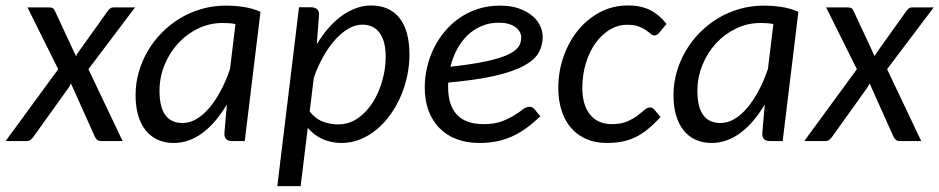

<svg xmlns="http://www.w3.org/2000/svg" viewBox="-43 -504 3356 686"><path d="M0 0ZM165 -256.8 55.2 -477.5H131.8Q141.1 -477.5 145.5 -474.9Q149.9 -472.2 152.8 -465.8L228.5 -303.2Q231 -308.1 233.6 -312.7Q236.3 -317.4 240.2 -322.3L341.8 -464.4Q346.7 -471.2 351.1 -474.4Q355.5 -477.5 362.3 -477.5H439.5L272.9 -256.8L395 0H318.4Q309.1 0 303.7 -4.9Q298.3 -9.8 295.4 -16.6L210.4 -206.1Q206.5 -196.3 200.2 -188L77.1 -16.1Q72.3 -9.3 66.4 -4.6Q60.5 0 51.8 0H-22.9Z M441.4 0ZM831.5 0H786.6Q769.5 0 763.7 -8.5Q757.8 -17.1 758.8 -29.3L767.6 -130.9Q749 -99.6 727.8 -74.2Q706.5 -48.8 682.9 -30.8Q659.2 -12.7 632.6 -2.9Q606 6.8 577.6 6.8Q546.4 6.8 521.2 -4.4Q496.1 -15.6 478.3 -37.4Q460.4 -59.1 450.9 -91.1Q441.4 -123 441.4 -164.6Q441.4 -206.5 452.9 -246.6Q464.4 -286.6 485.1 -322Q505.9 -357.4 535.2 -387.2Q564.5 -417 600.1 -438.5Q635.7 -460 677.2 -471.9Q718.8 -483.9 763.7 -483.9Q795.9 -483.9 827.1 -479.2Q858.4 -474.6 887.7 -461.9ZM609.4 -64.5Q634.8 -64.5 659.2 -78.9Q683.6 -93.3 705.3 -119.1Q727.1 -145 745.8 -180.2Q764.6 -215.3 778.8 -257.3L798.3 -418Q787.1 -420.4 775.4 -421.1Q763.7 -421.9 752.4 -421.9Q706.1 -421.9 665 -402.1Q624 -382.3 593.3 -348.9Q562.5 -315.4 544.7 -271.5Q526.9 -227.5 526.9 -179.2Q526.9 -64.5 609.4 -64.5Z M947.8 0ZM947.8 161.1 1025.4 -478H1068.4Q1082.5 -478 1090.1 -470.9Q1097.7 -463.9 1096.7 -449.2L1088.9 -346.2Q1107.9 -377.4 1130.1 -403.1Q1152.3 -428.7 1177 -446.8Q1201.7 -464.8 1228.5 -474.6Q1255.4 -484.4 1283.2 -484.4Q1348.6 -484.4 1384.3 -439.7Q1419.9 -395 1419.9 -308.6Q1419.9 -270 1411.6 -231.4Q1403.3 -192.9 1387.9 -158Q1372.6 -123 1350.6 -92.8Q1328.6 -62.5 1301.8 -40.5Q1274.9 -18.6 1243.4 -5.9Q1211.9 6.8 1177.2 6.8Q1140.1 6.8 1109.1 -7.3Q1078.1 -21.5 1056.6 -47.4L1031.2 161.1ZM1251.5 -416Q1227.1 -416 1202.4 -401.9Q1177.7 -387.7 1154.8 -362.3Q1131.8 -336.9 1112.1 -302Q1092.3 -267.1 1078.1 -225.6L1063.5 -106Q1083 -80.1 1109.9 -69.8Q1136.7 -59.6 1164.6 -59.6Q1204.1 -59.6 1235.6 -81.5Q1267.1 -103.5 1289.1 -138.4Q1311 -173.3 1323 -216.1Q1335 -258.8 1335 -300.8Q1335 -357.4 1313.2 -386.7Q1291.5 -416 1251.5 -416Z M1474.6 0ZM1896 -372.6Q1896 -341.8 1881.8 -316.2Q1867.7 -290.5 1830.3 -269.8Q1793 -249 1727.3 -233.6Q1661.6 -218.3 1558.6 -209Q1558.1 -205.1 1558.1 -200.9Q1558.1 -196.8 1558.1 -192.9Q1558.1 -127.9 1589.6 -94.2Q1621.1 -60.5 1685.1 -60.5Q1723.6 -60.5 1749.5 -70.3Q1775.4 -80.1 1793.7 -91.6Q1812 -103 1824.7 -112.8Q1837.4 -122.6 1849.6 -122.6Q1858.9 -122.6 1866.2 -114.3L1887.7 -88.4Q1861.3 -63.5 1836.2 -45.4Q1811 -27.3 1785.2 -15.9Q1759.3 -4.4 1730.7 1.2Q1702.1 6.8 1669.4 6.8Q1624 6.8 1587.9 -7.1Q1551.8 -21 1526.6 -46.9Q1501.5 -72.8 1488 -109.1Q1474.6 -145.5 1474.6 -190.9Q1474.6 -227.5 1482.9 -263.4Q1491.2 -299.3 1507.3 -332Q1523.4 -364.7 1546.6 -392.3Q1569.8 -419.9 1599.6 -440.4Q1629.4 -460.9 1665.5 -472.4Q1701.7 -483.9 1743.2 -483.9Q1783.2 -483.9 1812 -473.4Q1840.8 -462.9 1859.6 -446.8Q1878.4 -430.7 1887.2 -410.9Q1896 -391.1 1896 -372.6ZM1738.8 -422.9Q1705.1 -422.9 1676.8 -410.6Q1648.4 -398.4 1626.7 -377.2Q1605 -356 1589.6 -327.1Q1574.2 -298.3 1566.4 -265.6Q1621.1 -271.5 1661.4 -278.6Q1701.7 -285.6 1729.7 -293.7Q1757.8 -301.8 1775.4 -310.5Q1793 -319.3 1802.7 -329.1Q1812.5 -338.9 1815.9 -349.1Q1819.3 -359.4 1819.3 -370.6Q1819.3 -379.4 1814.9 -388.4Q1810.5 -397.5 1801 -405.3Q1791.5 -413.1 1776.1 -418Q1760.7 -422.9 1738.8 -422.9Z M1951.7 0ZM2316.9 -85.9Q2292 -58.6 2269.5 -40.8Q2247.1 -22.9 2224.4 -12.5Q2201.7 -2 2177.5 2.4Q2153.3 6.8 2125 6.8Q2083 6.8 2050.8 -7.6Q2018.6 -22 1996.6 -47.9Q1974.6 -73.7 1963.1 -109.9Q1951.7 -146 1951.7 -189.5Q1951.7 -247.1 1970 -300.3Q1988.3 -353.5 2021.2 -394.5Q2054.2 -435.5 2099.9 -460Q2145.5 -484.4 2200.2 -484.4Q2248.5 -484.4 2281 -467.5Q2313.5 -450.7 2338.4 -418.5L2311.5 -386.2Q2308.6 -382.3 2304.2 -379.9Q2299.8 -377.4 2294.9 -377.4Q2288.1 -377.4 2281.5 -383.3Q2274.9 -389.2 2264.6 -396.5Q2254.4 -403.8 2238.5 -409.7Q2222.7 -415.5 2198.2 -415.5Q2165 -415.5 2136 -398.2Q2106.9 -380.9 2085 -350.3Q2063 -319.8 2050.3 -278.3Q2037.6 -236.8 2037.6 -189Q2037.6 -159.7 2044.4 -136Q2051.3 -112.3 2064.5 -95.5Q2077.6 -78.6 2097.4 -69.6Q2117.2 -60.5 2143.1 -60.5Q2175.3 -60.5 2197 -69.8Q2218.8 -79.1 2233.6 -90.3Q2248.5 -101.6 2259 -110.8Q2269.5 -120.1 2279.3 -120.1Q2288.6 -120.1 2295.4 -111.8L2316.9 -85.9Z M2363.3 0ZM2753.4 0H2708.5Q2691.4 0 2685.5 -8.5Q2679.7 -17.1 2680.7 -29.3L2689.5 -130.9Q2670.9 -99.6 2649.7 -74.2Q2628.4 -48.8 2604.7 -30.8Q2581.1 -12.7 2554.4 -2.9Q2527.8 6.8 2499.5 6.8Q2468.3 6.8 2443.1 -4.4Q2418 -15.6 2400.1 -37.4Q2382.3 -59.1 2372.8 -91.1Q2363.3 -123 2363.3 -164.6Q2363.3 -206.5 2374.8 -246.6Q2386.2 -286.6 2407 -322Q2427.7 -357.4 2457 -387.2Q2486.3 -417 2522 -438.5Q2557.6 -460 2599.1 -471.9Q2640.6 -483.9 2685.5 -483.9Q2717.8 -483.9 2749 -479.2Q2780.3 -474.6 2809.6 -461.9ZM2531.2 -64.5Q2556.6 -64.5 2581.1 -78.9Q2605.5 -93.3 2627.2 -119.1Q2648.9 -145 2667.7 -180.2Q2686.5 -215.3 2700.7 -257.3L2720.2 -418Q2709 -420.4 2697.3 -421.1Q2685.5 -421.9 2674.3 -421.9Q2627.9 -421.9 2586.9 -402.1Q2545.9 -382.3 2515.1 -348.9Q2484.4 -315.4 2466.6 -271.5Q2448.7 -227.5 2448.7 -179.2Q2448.7 -64.5 2531.2 -64.5Z M2853.5 0ZM3018.6 -256.8 2908.7 -477.5H2985.4Q2994.6 -477.5 2999 -474.9Q3003.4 -472.2 3006.3 -465.8L3082 -303.2Q3084.5 -308.1 3087.2 -312.7Q3089.8 -317.4 3093.8 -322.3L3195.3 -464.4Q3200.2 -471.2 3204.6 -474.4Q3209 -477.5 3215.8 -477.5H3293L3126.5 -256.8L3248.5 0H3171.9Q3162.6 0 3157.2 -4.9Q3151.9 -9.8 3148.9 -16.6L3064 -206.1Q3060.1 -196.3 3053.7 -188L2930.7 -16.1Q2925.8 -9.3 2919.9 -4.6Q2914.1 0 2905.3 0H2830.6Z"/></svg>

Font: Carlito
Style: Italic
Weight: 400
Italic angle: -7°
Designer: Lukasz Dziedzic
Foundry: tyPoland Lukasz Dziedzic
Version: Version 1.104